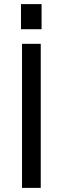

<svg xmlns="http://www.w3.org/2000/svg" viewBox="-20 -913 305 933"><path d="M178 -700V0H87V-700ZM182 -893V-771H82V-893Z"/></svg>

Font: Pathway Extreme 72pt Medium
Style: Regular
Weight: 500
Designer: Eduardo Rodriguez Tunni
Foundry: Eduardo Rodriguez Tunni
Version: Version 1.001;gftools[0.9.26]